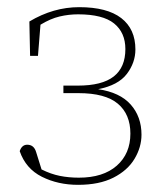

<svg xmlns="http://www.w3.org/2000/svg" viewBox="-20 -503 452 536"><path d="M198 13Q142 13 97 -9.5Q52 -32 35 -81Q41 -99 56 -99Q75 -99 81 -78L96 -30Q122 -17 147 -12Q172 -7 200 -7Q268 -7 306 -40.5Q344 -74 344 -130Q344 -184 309 -213.5Q274 -243 199 -243H157V-264H197Q265 -264 297.5 -289.5Q330 -315 330 -366Q330 -412 298.5 -437.5Q267 -463 198 -463Q172 -463 146.5 -457Q121 -451 93 -434L86 -347H64L62 -443Q129 -483 201 -483Q279 -483 318.5 -452.5Q358 -422 358 -365Q358 -328 334 -296.5Q310 -265 254 -254Q315 -245 345 -211Q375 -177 375 -127Q375 -92 355.5 -59.5Q336 -27 296.5 -7Q257 13 198 13Z"/></svg>

Font: Source Serif 4 ExtraLight
Style: Regular
Weight: 200
Designer: Frank Grießhammer
Foundry: Adobe
Version: Version 4.005;hotconv 1.1.0;makeotfexe 2.6.0